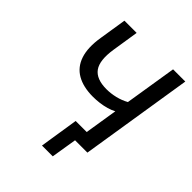

<svg xmlns="http://www.w3.org/2000/svg" viewBox="-238 -839 1133 1133"><g transform="rotate(45 329.0 -272.5)"><path d="M400 160H310L348 -83H496L482 0H426ZM427 0 473 -289Q453 -278 427 -270.5Q401 -263 373 -259.5Q345 -256 319 -256Q238 -256 185 -286.5Q132 -317 111.5 -379Q91 -441 106 -534L133 -705H235L209 -539Q193 -436 226 -390Q259 -344 344 -344Q380 -344 417.5 -353Q455 -362 487 -380L539 -705H641L529 0Z"/></g></svg>

Font: Nunito Sans 10pt SemiCondensed SemiBold
Style: Italic
Weight: 600
Width: 4
Italic angle: -9°
Designer: Vernon Adams
Foundry: Vernon Adams
Version: Version 3.101;gftools[0.9.27]